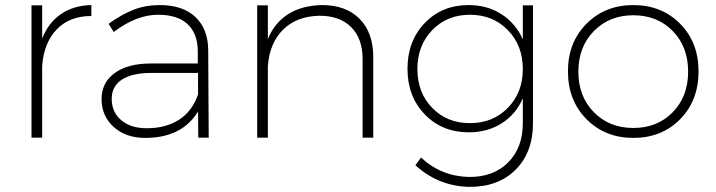

<svg xmlns="http://www.w3.org/2000/svg" viewBox="-20 -542 2818 756"><path d="M146 -521V-390.1Q170.9 -453.1 220.5 -486.8Q270 -520.5 339.8 -522V-479Q254.4 -479 203.6 -426.5Q152.8 -374 146 -282.2V0H104V-521Z M760.7 0 759.8 -103Q696.3 1 551.8 1Q475.1 1 427.5 -42.2Q379.9 -85.4 379.9 -151.9Q379.9 -216.8 431.6 -254.4Q483.4 -292 573.7 -292H758.8V-342.8Q757.8 -410.2 718.5 -447Q679.2 -483.9 602.5 -483.9Q517.1 -483.9 427.7 -416L407.7 -448.2Q458 -484.9 505.4 -503.4Q552.7 -522 608.9 -522Q699.7 -522 749.3 -475.1Q798.8 -428.2 799.8 -346.2L801.8 0ZM557.6 -37.1Q632.3 -37.1 684.3 -70.1Q736.3 -103 759.8 -169.9V-254.9H577.6Q501 -254.9 460.4 -228.8Q419.9 -202.6 419.9 -152.8Q419.9 -100.6 457.3 -68.8Q494.6 -37.1 557.6 -37.1Z M1247.6 -522Q1342.8 -522 1396.2 -467.5Q1449.7 -413.1 1449.7 -317.9V0H1407.7V-310.1Q1407.7 -390.1 1362.8 -435.1Q1317.9 -480 1237.8 -480Q1147.9 -478 1094.7 -425.3Q1041.5 -372.6 1034.7 -282.2V0H992.7V-521H1034.7V-388.2Q1061 -452.6 1115.2 -486.6Q1169.4 -520.5 1247.6 -522Z M2078.6 -521V-57.1Q2078.6 58.1 2010 126.5Q1941.4 194.8 1826.7 193.8Q1706.5 190.9 1615.7 108.9L1637.7 78.1Q1716.3 151.9 1825.7 154.8Q1922.4 155.8 1980.5 97.9Q2038.6 40 2038.6 -57.1V-154.8Q2011.2 -91.8 1955.3 -56.4Q1899.4 -21 1825.7 -21Q1720.7 -21 1652.6 -91.6Q1584.5 -162.1 1584.5 -271Q1584.5 -380.4 1652.3 -451.2Q1720.2 -522 1824.7 -522Q1898.9 -522 1954.6 -486.1Q2010.3 -450.2 2038.6 -387.2V-521ZM2038.6 -270Q2038.6 -362.8 1979.7 -423.3Q1920.9 -483.9 1830.6 -483.9Q1740.7 -483.9 1682.1 -423.6Q1623.5 -363.3 1623.5 -270Q1623.5 -177.2 1681.9 -117.2Q1740.2 -57.1 1830.6 -57.1Q1920.9 -57.1 1979.7 -117.4Q2038.6 -177.7 2038.6 -270Z M2473.6 -522Q2585.4 -522 2658 -448.5Q2730.5 -375 2730.5 -261.2Q2730.5 -146 2658 -72.5Q2585.4 1 2473.6 1Q2362.3 1 2289.3 -72.8Q2216.3 -146.5 2216.3 -261.2Q2216.3 -375 2289.3 -448.5Q2362.3 -522 2473.6 -522ZM2473.6 -481.9Q2379.4 -481.9 2318.4 -419.7Q2257.3 -357.4 2257.3 -259.8Q2257.3 -162.1 2318.4 -100.1Q2379.4 -38.1 2473.6 -38.1Q2568.4 -38.1 2628.9 -100.1Q2689.5 -162.1 2689.5 -259.8Q2689.5 -357.9 2628.9 -419.9Q2568.4 -481.9 2473.6 -481.9Z"/></svg>

Font: Montserrat Ultra Light
Style: Regular
Weight: 200
Designer: Julieta Ulanovsky
Foundry: Julieta Ulanovsky
Version: Version 3.001;PS 003.001;hotconv 1.0.70;makeotf.lib2.5.58329